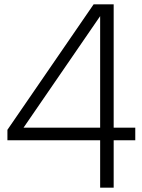

<svg xmlns="http://www.w3.org/2000/svg" viewBox="-20 -860 651 880"><path d="M501 -840V-275H600V-217H501V0H439V-217H14V-265L409 -840ZM88 -275H439V-786Z"/></svg>

Font: Matangi
Style: Regular
Weight: 400
Designer: Prashant Pant
Foundry: The Graphic Ant
Version: Version 3.002